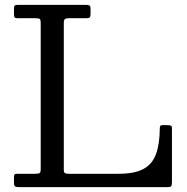

<svg xmlns="http://www.w3.org/2000/svg" viewBox="-20 -770 768 790"><path d="M126.5 -695Q139.5 -695 143.5 -691.8Q147.5 -688.5 147.5 -676V-75Q147.5 -61 143 -58Q138.5 -55 124 -55H50Q41.5 -55 39.5 -51.5Q37.5 -48 37.5 -39V-18Q37.5 -5.5 42.5 -2.8Q47.5 0 59 0H668Q682 0 684.8 -4.5Q687.5 -9 687.5 -23V-241Q687.5 -251 683.2 -253Q679 -255 669 -255H648Q641 -255 639.2 -251.5Q637.5 -248 637.5 -241Q637 -178 622.2 -136.8Q607.5 -95.5 571 -75.2Q534.5 -55 467.5 -55H263.5Q252.5 -55 247.5 -57.5Q242.5 -60 242.5 -71V-675.5Q242.5 -688 247.2 -691.5Q252 -695 263 -695H335Q345 -695 348.8 -698Q352.5 -701 352.5 -712V-733Q352.5 -745 348.2 -747.5Q344 -750 332 -750H54Q44.5 -750 41 -747.5Q37.5 -745 37.5 -735.5V-712Q37.5 -701.5 40.5 -698.2Q43.5 -695 53 -695Z"/></svg>

Font: Besley
Style: Regular
Weight: 400
Designer: Owen Earl
Foundry: indestructible type*
Version: Version 4.000